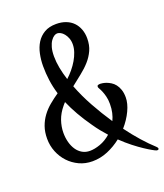

<svg xmlns="http://www.w3.org/2000/svg" viewBox="-131 -726 751 877"><g transform="rotate(-20 245.0 -288.0)"><path d="M482.9 45.9Q489.7 52.2 489.7 56.6Q489.7 62.5 482.4 62.5Q479.5 62.5 476.1 61Q472.7 60.1 459.5 52.7Q446.3 45.4 426.3 32.2Q406.2 19 381.1 -0.5Q356 -20 329.1 -45.9Q298.3 -21.5 262.2 -6.3Q226.1 8.8 187.5 8.8Q152.8 8.8 123.5 -4.9Q94.2 -18.6 72.8 -41.5Q51.3 -64.5 39.1 -94.7Q26.9 -125 26.9 -158.7Q26.9 -191.4 36.1 -217.5Q45.4 -243.7 61.3 -265.1Q77.1 -286.6 98.4 -304.2Q119.6 -321.8 143.1 -337.9Q132.3 -373 127.7 -407.2Q123 -441.4 123 -476.6Q123 -507.3 129.2 -536.4Q135.3 -565.4 149.4 -587.9Q163.6 -610.4 186.8 -624Q210 -637.7 244.6 -637.7Q271 -637.7 291.7 -629.6Q312.5 -621.6 326.7 -606.9Q340.8 -592.3 348.4 -572Q356 -551.8 356 -527.8Q356 -494.6 344.5 -469.5Q333 -444.3 314.2 -423.1Q295.4 -401.9 271 -382.8Q246.6 -363.8 221.2 -343.3Q241.7 -290 271.2 -236.6Q300.8 -183.1 334.5 -132.8Q342.3 -148.9 346.7 -168.2Q351.1 -187.5 351.1 -210.4Q351.1 -231.9 346.9 -247.8Q342.8 -263.7 338.1 -274.7Q333.5 -285.6 329.3 -292.5Q325.2 -299.3 325.2 -302.7Q325.2 -308.6 329.8 -310.3Q334.5 -312 340.8 -312Q344.2 -312 352.1 -310.8Q359.9 -309.6 369.6 -306.2Q379.4 -302.7 390.1 -296.1Q400.9 -289.6 409.4 -278.8Q418 -268.1 423.6 -252Q429.2 -235.8 429.2 -213.9Q429.2 -184.6 412.8 -149.9Q396.5 -115.2 368.7 -83.5Q397.9 -43.9 427.2 -11Q456.5 22 482.9 45.9ZM192.4 -40Q215.3 -40 242.9 -49.8Q270.5 -59.6 294.9 -81.1Q281.2 -96.2 267.8 -112.8Q254.4 -129.4 241.7 -147.9Q214.8 -186 195.1 -220.7Q175.3 -255.4 161.1 -288.6Q158.2 -285.2 155.3 -282.2Q152.3 -279.3 149.9 -275.9Q126.5 -248 116.2 -218Q106 -188 106 -158.7Q106 -134.3 111.8 -112.5Q117.7 -90.8 128.7 -74.7Q139.6 -58.6 155.8 -49.3Q171.9 -40 192.4 -40ZM185.1 -501.5Q185.1 -474.6 190.7 -445.1Q196.3 -415.5 206.5 -383.8Q222.2 -397.9 236.3 -415Q250.5 -432.1 261.2 -450.4Q272 -468.8 278.3 -487.8Q284.7 -506.8 284.7 -524.4Q284.7 -541.5 279.5 -554.7Q274.4 -567.9 266.8 -577.1Q259.3 -586.4 250.5 -591.1Q241.7 -595.7 234.4 -595.7Q227.5 -595.7 219.2 -590.6Q210.9 -585.4 203.1 -574.2Q195.3 -563 190.2 -545.2Q185.1 -527.3 185.1 -501.5Z"/></g></svg>

Font: Engagement
Style: Regular
Weight: 400
Designer: Astigmatic (AOETI)
Foundry: Astigmatic (AOETI)
Version: Version 1.000